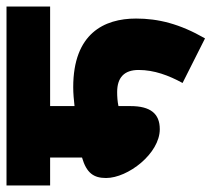

<svg xmlns="http://www.w3.org/2000/svg" viewBox="-50 -612 650 590"><g transform="rotate(-90 275.0 -317.0)"><path d="M244 -488H550V-622H0V-488H86V-390C38 -376 23 -354 23 -316C23 -249 98 -151 173 -151C221 -151 244 -180 244 -241V-278C258 -281 273 -282 287 -282C332 -282 355 -260 355 -216C355 -168 338 -123 315 -81L452 -12C497 -90 513 -156 513 -224C513 -322 467 -417 302 -417C282 -417 263 -415 244 -413Z"/></g></svg>

Font: Noto Sans Condensed Black
Style: Italic
Weight: 900
Width: 3
Italic angle: -12°
Designer: Monotype Design Team
Foundry: Monotype Imaging Inc.
Version: Version 2.013